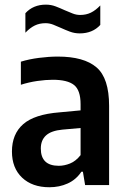

<svg xmlns="http://www.w3.org/2000/svg" viewBox="-20 -798 546 828"><path d="M193 9.5Q119 9.5 75.2 -32Q31.5 -73.5 31.5 -144.5Q31.5 -220 80 -262.5Q128.5 -305 236.5 -313.5L327.5 -322V-348.5Q327.5 -409 299.2 -431.5Q271 -454 207.5 -454Q177.5 -454 141 -448.8Q104.5 -443.5 70 -432.5V-532Q105.5 -543 148.5 -548.5Q191.5 -554 229.5 -554Q342 -554 396.2 -507.5Q450.5 -461 450.5 -341.5V0H347L337.5 -57.5H331Q308 -23 272 -6.8Q236 9.5 193 9.5ZM156 -157.5Q156 -83 233.5 -83Q257.5 -83 282.2 -93Q307 -103 327.5 -129V-246L249 -239Q201 -234.5 178.5 -214Q156 -193.5 156 -157.5ZM324 -654Q301.5 -654 281.5 -661.5Q261.5 -669 243 -677.5Q225.5 -685.5 209.2 -691.8Q193 -698 176.5 -698Q150.5 -698 130 -688Q109.5 -678 89.5 -657V-741Q123 -778 178 -778Q200.5 -778 220.5 -770.2Q240.5 -762.5 259 -754Q276.5 -746.5 292.8 -740Q309 -733.5 325.5 -733.5Q351.5 -733.5 372 -743.5Q392.5 -753.5 412.5 -774.5V-690.5Q379 -654 324 -654Z"/></svg>

Font: Encode Sans SemiCondensed SemiCondensed SemiBold
Style: Regular
Weight: 600
Width: 4
Designer: Multiple Designers
Foundry: Impallari Type
Version: Version 3.000; ttfautohint (v1.8.3) -l 8 -r 50 -G 200 -x 14 